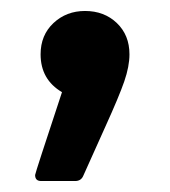

<svg xmlns="http://www.w3.org/2000/svg" viewBox="-20 -168 310 350"><path d="M117 162H55Q44 162 44 151Q44 148 93 0Q54 -23 54 -69Q54 -104 77.5 -126Q101 -148 135 -148Q170 -148 193 -126Q216 -104 216 -69Q216 -47 206.5 -19.5Q197 8 172 63L132 152Q128 162 117 162Z"/></svg>

Font: YamahaIndonesia935. App
Style: Bold
Weight: 700
Designer: Dalton Maag Ltd
Foundry: Dalton Maag Ltd
Version: Version 1.002; January 01, 2024; Regular/Italic